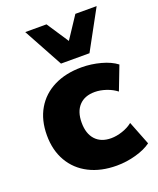

<svg xmlns="http://www.w3.org/2000/svg" viewBox="-143 -852 782 950"><g transform="rotate(-20 247.5 -377.0)"><path d="M307 11Q224 11 162 -20.5Q100 -52 66 -110.5Q32 -169 32 -248Q32 -328 66 -386Q100 -444 162 -475Q224 -506 307 -506Q358 -506 408 -492.5Q458 -479 489 -455L441 -330Q418 -348 387 -358.5Q356 -369 327 -369Q274 -369 244.5 -337.5Q215 -306 215 -248Q215 -190 244.5 -158Q274 -126 327 -126Q355 -126 386.5 -136.5Q418 -147 440 -165L489 -40Q458 -17 408 -3Q358 11 307 11ZM219 -558 106 -765H218L294 -650L370 -765H482L369 -558Z"/></g></svg>

Font: Nunito Sans 11pt Black
Style: Regular
Weight: 900
Version: Version 3.101;gftools[0.9.27]